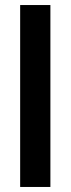

<svg xmlns="http://www.w3.org/2000/svg" viewBox="-20 -669 280 762"><path d="M60 -649H180V73H60Z"/></svg>

Font: Smooch Sans Thin Black
Style: Regular
Weight: 900
Version: Version 1.010